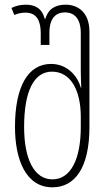

<svg xmlns="http://www.w3.org/2000/svg" viewBox="-20 -790 466 820"><path d="M204 10C299 10 362 -72 362 -248V-654C362 -741 309 -770 261 -770C220 -770 187 -755 174 -710H171C159 -755 129 -770 90 -770C65 -770 45 -764 29 -756L41 -726C57 -733 73 -736 89 -736C138 -736 154 -699 154 -648V-598H191V-650C191 -714 220 -737 257 -737C298 -737 325 -710 325 -649V-485C325 -464 326 -442 327 -416H325C311 -466 267 -517 198 -517C100 -517 44 -421 44 -248C44 -109 90 10 204 10ZM204 -24C125 -24 83 -112 83 -248C83 -399 124 -484 202 -484C280 -484 325 -408 325 -291V-247C325 -110 282 -24 204 -24Z"/></svg>

Font: Noto Sans Georgian ExtraCondensed ExtraLight
Style: Regular
Weight: 200
Width: 2
Designer: Monotype Design Team, Akaki Razmadze
Foundry: Google LLC
Version: Version 2.005